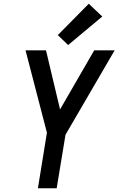

<svg xmlns="http://www.w3.org/2000/svg" viewBox="-20 -1003 631 1023"><path d="M182 0H282L329 -285L591 -735H482L300 -420L225 -735H116L230 -296ZM343 -763 525 -915 453 -983 288 -816Z"/></svg>

Font: Iosevka Sparkle Medium
Style: Italic
Weight: 500
Italic angle: -9°
Designer: Belleve Invis
Foundry: Belleve Invis
Version: Version 4.5.0; ttfautohint (v1.8.3)